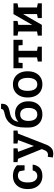

<svg xmlns="http://www.w3.org/2000/svg" viewBox="1261 -2060 1013 3575"><g transform="rotate(-90 1767.5 -272.5)"><path d="M277.3 10.3Q203.1 10.3 148.7 -23.7Q94.2 -57.6 64.7 -117.4Q35.2 -177.2 35.2 -255.4V-272.5Q35.2 -349.1 64.5 -409.2Q93.8 -469.2 148.2 -503.7Q202.6 -538.1 276.9 -538.1Q344.7 -538.1 395 -516.4Q445.3 -494.6 477.5 -462.4L478 -321.3H384.3L366.2 -414.6Q352.5 -428.7 331.5 -437.3Q310.5 -445.8 285.6 -445.8Q224.6 -445.8 191.4 -397.7Q158.2 -349.6 158.2 -272.5V-255.4Q158.2 -171.4 191.7 -127.9Q225.1 -84.5 277.8 -84.5Q319.8 -84.5 346.7 -107.4Q373.5 -130.4 381.8 -170.9H488.3L489.7 -168Q481 -90.3 429.9 -40Q378.9 10.3 277.3 10.3Z M691.4 213.4Q676.3 213.4 656.5 210.4Q636.7 207.5 622.1 203.1L635.7 110.8Q644 112.3 656.7 113.3Q669.4 114.3 676.8 114.3Q707.5 114.3 728.5 95.2Q749.5 76.2 762.7 41L778.8 -1L598.1 -443.8L536.6 -452.6V-528.3H792.5V-452.6L728 -442.9L819.3 -196.8L835.4 -150.9H838.4L946.8 -443.4L881.8 -452.6V-528.3H1124.5V-452.6L1067.4 -444.3L862.8 79.6Q841.3 135.7 801.8 174.6Q762.2 213.4 691.4 213.4Z M1424.8 10.3Q1348.6 10.3 1293.9 -22.7Q1239.3 -55.7 1210 -113.5Q1180.7 -171.4 1180.7 -246.6V-314.5Q1180.7 -483.9 1247.3 -576.2Q1314 -668.5 1423.8 -689.9Q1477.1 -699.2 1501.7 -713.4Q1526.4 -727.5 1526.4 -759.3H1621.6L1623 -756.3Q1624 -695.8 1603 -664.1Q1582 -632.3 1542.2 -617.7Q1502.4 -603 1447.3 -592.8Q1377.4 -580.1 1337.4 -543.2Q1297.4 -506.3 1288.1 -440.4L1290 -438Q1317.4 -464.8 1357.2 -481.7Q1397 -498.5 1443.4 -498.5Q1512.7 -498.5 1563 -467.5Q1613.3 -436.5 1640.9 -381.8Q1668.5 -327.1 1668.5 -255.4V-245.1Q1668.5 -169.4 1638.9 -112.1Q1609.4 -54.7 1554.9 -22.2Q1500.5 10.3 1424.8 10.3ZM1424.8 -84.5Q1485.8 -84.5 1515.6 -129.2Q1545.4 -173.8 1545.4 -245.1V-255.4Q1545.4 -319.8 1515.4 -361.6Q1485.4 -403.3 1423.8 -403.3Q1362.8 -403.3 1333.3 -361.6Q1303.7 -319.8 1303.7 -255.4V-246.6Q1303.7 -175.3 1333.3 -129.9Q1362.8 -84.5 1424.8 -84.5Z M1984.4 10.3Q1908.2 10.3 1853.5 -24.2Q1798.8 -58.6 1769.5 -119.1Q1740.2 -179.7 1740.2 -258.8V-269Q1740.2 -347.7 1769.5 -408.2Q1798.8 -468.8 1853.5 -503.4Q1908.2 -538.1 1983.4 -538.1Q2059.6 -538.1 2114.3 -503.7Q2168.9 -469.2 2198.2 -408.4Q2227.5 -347.7 2227.5 -269V-258.8Q2227.5 -179.2 2198.2 -118.7Q2168.9 -58.1 2114.5 -23.9Q2060.1 10.3 1984.4 10.3ZM1984.4 -84.5Q2045.4 -84.5 2075.2 -133.1Q2105 -181.6 2105 -258.8V-269Q2105 -344.7 2075 -393.8Q2044.9 -442.9 1983.4 -442.9Q1922.4 -442.9 1892.8 -393.8Q1863.3 -344.7 1863.3 -269V-258.8Q1863.3 -181.6 1892.8 -133.1Q1922.4 -84.5 1984.4 -84.5Z M2408.7 0V-75.2L2486.3 -89.8V-434.1H2388.2L2381.8 -357.9H2284.2V-528.3H2814V-357.9H2715.8L2709.5 -434.1H2609.4V-89.8L2686.5 -75.2V0Z M2891.6 0V-75.2L2969.2 -89.8V-438L2891.6 -452.6V-528.3H3165V-452.6L3092.3 -438V-185.1L3095.2 -184.6L3292.5 -528.3H3493.2V-452.6L3415.5 -438V-89.8L3493.2 -75.2V0H3219.2V-75.2L3292.5 -89.8V-343.8L3289.6 -344.2L3092.3 0Z"/></g></svg>

Font: Roboto Slab Medium
Style: Regular
Weight: 500
Designer: Google
Version: Version 2.001; ttfautohint (v1.8.3)